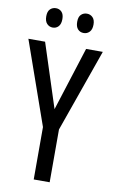

<svg xmlns="http://www.w3.org/2000/svg" viewBox="-98 -945 588 996"><g transform="rotate(10 196.0 -447.5)"><path d="M197 -378 304 -714H392L238 -278V0H154V-276L0 -714H88ZM71 -845Q71 -871 83.5 -883Q96 -895 114 -895Q132 -895 144 -882.5Q156 -870 156 -845Q156 -819 144 -806Q132 -793 114 -793Q96 -793 83.5 -806Q71 -819 71 -845ZM234 -845Q234 -871 246.5 -883Q259 -895 277 -895Q295 -895 307.5 -882.5Q320 -870 320 -845Q320 -819 307.5 -806Q295 -793 277 -793Q258 -793 246 -806Q234 -819 234 -845Z"/></g></svg>

Font: Noto Sans Bengali ExtraCondensed
Style: Regular
Weight: 400
Width: 2
Designer: Jelle Bosma - Monotype Design Team
Foundry: Monotype Imaging Inc.
Version: Version 2.003; ttfautohint (v1.8.4.7-5d5b)